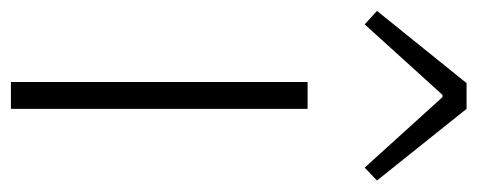

<svg xmlns="http://www.w3.org/2000/svg" viewBox="-300 -578 854 343"><g transform="rotate(90 126.5 -407.0)"><path d="M102 0V-530H150V0ZM-25 -654 104 -814H150L278 -654L255 -632L129 -771H125L-1 -632Z"/></g></svg>

Font: Noto Sans SC Thin ExtraLight
Style: Regular
Weight: 250
Version: Version 2.004-H2;hotconv 1.0.118;makeotfexe 2.5.65603